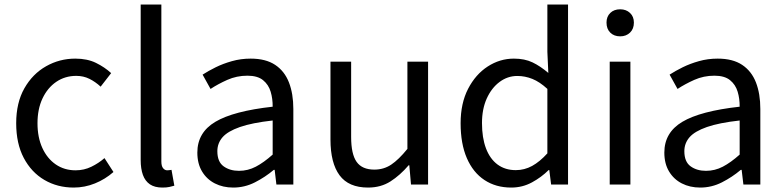

<svg xmlns="http://www.w3.org/2000/svg" viewBox="-20 -816 3462 849"><path d="M305.9 13.4Q233.9 13.4 176.3 -20.3Q118.7 -54 85.1 -117.6Q51.6 -181.2 51.6 -271Q51.6 -361.9 87.9 -425.7Q124.2 -489.4 183.9 -523.1Q243.5 -556.8 312.8 -556.8Q366 -556.8 404.6 -537.8Q443.1 -518.9 471.5 -492.7L425 -432.8Q401.8 -454.3 375.4 -467.4Q349.1 -480.5 317.1 -480.5Q267.7 -480.5 228.9 -454.2Q190.2 -427.8 168 -380.8Q145.8 -333.8 145.8 -271Q145.8 -208.7 167.2 -161.8Q188.7 -114.9 226.6 -88.9Q264.5 -62.9 314.3 -62.9Q351.7 -62.9 384 -78.7Q416.3 -94.4 442 -116.9L481.7 -55.4Q445.2 -23.3 399.9 -5Q354.6 13.4 305.9 13.4Z M698.3 13.4Q664.1 13.4 642.9 -0.9Q621.8 -15.3 611.9 -42.6Q602.1 -69.9 602.1 -108.1V-796H693.5V-102.1Q693.5 -81.5 701.3 -72.2Q709 -62.9 719 -62.9Q722.8 -62.9 726.8 -63.4Q730.8 -63.9 738.4 -64.9L750.9 5.1Q741.1 8 728.9 10.7Q716.7 13.4 698.3 13.4Z M1011.2 13.4Q965.9 13.4 930.1 -4.9Q894.2 -23.2 873.4 -57.9Q852.6 -92.5 852.6 -141.3Q852.6 -230.1 932.5 -277.5Q1012.3 -325 1185.7 -344.2Q1186.1 -379.4 1176.8 -410.5Q1167.5 -441.7 1143.2 -461.5Q1118.9 -481.3 1074 -481.3Q1026.6 -481.3 985.1 -462.8Q943.7 -444.3 911 -422.7L875.9 -486Q901 -502.3 933.8 -518.5Q966.6 -534.7 1005.9 -545.7Q1045.1 -556.8 1088.5 -556.8Q1155.2 -556.8 1196.8 -529.1Q1238.3 -501.4 1257.7 -451.5Q1277.1 -401.6 1277.1 -334V0H1202.2L1194.5 -64.9H1190.7Q1152.6 -32.7 1107.3 -9.7Q1061.9 13.4 1011.2 13.4ZM1036.8 -60.6Q1076 -60.6 1111.3 -79Q1146.5 -97.4 1185.7 -132.4V-283.2Q1094.7 -273.1 1040.8 -254.3Q987 -235.5 964 -209.1Q941.1 -182.6 941.1 -147.4Q941.1 -100.4 968.9 -80.5Q996.6 -60.6 1036.8 -60.6Z M1607.7 13.4Q1521.6 13.4 1481.5 -40.9Q1441.3 -95.1 1441.3 -199.3V-543.4H1532.7V-210.3Q1532.7 -134.6 1556.9 -100.3Q1581.2 -66 1635.3 -66Q1676.9 -66 1710 -88.1Q1743 -110.1 1781.5 -157.6V-543.4H1872.9V0H1797.4L1789.9 -85.3H1787.1Q1749.1 -40.9 1706.5 -13.7Q1663.9 13.4 1607.7 13.4Z M2240.6 13.4Q2172.7 13.4 2122.3 -19.9Q2071.9 -53.1 2044.3 -116.8Q2016.8 -180.4 2016.8 -271Q2016.8 -359.1 2049.8 -423.2Q2082.9 -487.2 2136.6 -522Q2190.3 -556.8 2252.4 -556.8Q2300 -556.8 2334.6 -540.2Q2369.3 -523.6 2404.6 -493.5L2400.4 -587V-796H2491.8V0H2417L2408.9 -64.1H2406.1Q2374.2 -32.3 2332.2 -9.5Q2290.1 13.4 2240.6 13.4ZM2260.8 -63.7Q2299 -63.7 2332.9 -82.2Q2366.8 -100.8 2400.4 -137.9V-422.9Q2366.4 -454.1 2334 -467.1Q2301.5 -480.1 2267.5 -480.1Q2224.6 -480.1 2189.1 -453.7Q2153.6 -427.3 2132.4 -380.6Q2111.3 -333.9 2111.3 -271.8Q2111.3 -206.8 2128.9 -160.1Q2146.5 -113.4 2180.1 -88.5Q2213.7 -63.7 2260.8 -63.7Z M2676.1 0V-543.4H2767.5V0ZM2722.4 -655.3Q2695.1 -655.3 2678.5 -671.8Q2661.9 -688.2 2661.9 -716.2Q2661.9 -742.6 2678.5 -758.7Q2695.1 -774.9 2722.4 -774.9Q2748.7 -774.9 2765.9 -758.7Q2783 -742.6 2783 -716.2Q2783 -688.2 2765.9 -671.8Q2748.7 -655.3 2722.4 -655.3Z M3076.2 13.4Q3030.9 13.4 2995.1 -4.9Q2959.2 -23.2 2938.4 -57.9Q2917.6 -92.5 2917.6 -141.3Q2917.6 -230.1 2997.5 -277.5Q3077.3 -325 3250.7 -344.2Q3251.1 -379.4 3241.8 -410.5Q3232.5 -441.7 3208.2 -461.5Q3183.9 -481.3 3139 -481.3Q3091.6 -481.3 3050.1 -462.8Q3008.7 -444.3 2976 -422.7L2940.9 -486Q2966 -502.3 2998.8 -518.5Q3031.6 -534.7 3070.9 -545.7Q3110.1 -556.8 3153.5 -556.8Q3220.2 -556.8 3261.8 -529.1Q3303.3 -501.4 3322.7 -451.5Q3342.1 -401.6 3342.1 -334V0H3267.2L3259.5 -64.9H3255.7Q3217.6 -32.7 3172.3 -9.7Q3126.9 13.4 3076.2 13.4ZM3101.8 -60.6Q3141 -60.6 3176.3 -79Q3211.5 -97.4 3250.7 -132.4V-283.2Q3159.7 -273.1 3105.8 -254.3Q3052 -235.5 3029 -209.1Q3006.1 -182.6 3006.1 -147.4Q3006.1 -100.4 3033.9 -80.5Q3061.6 -60.6 3101.8 -60.6Z"/></svg>

Font: Shanggu Sans SC VF
Style: Regular
Weight: 250
Designer: GuiWonder
Version: Version 1.021